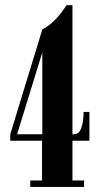

<svg xmlns="http://www.w3.org/2000/svg" viewBox="-20 -738 402 758"><path d="M99.5 0V-25.5H146V-182.5H20.5V-208L147 -621.5Q177.5 -638.5 200.2 -662.5Q223 -686.5 242.5 -717.5H266V-208H273Q292.5 -208 301.2 -233.8Q310 -259.5 310 -296H333V-182.5H266V-25.5H312V0ZM147 -208V-531L47.5 -208Z"/></svg>

Font: Imbue 50pt
Style: Bold
Weight: 700
Designer: Tyler Finck
Foundry: Etcetera Type Company
Version: Version 1.102; ttfautohint (v1.8.3)